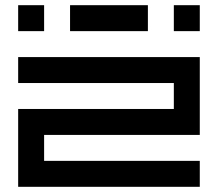

<svg xmlns="http://www.w3.org/2000/svg" viewBox="-20 -720 840 740"><path d="M50 -700V-600H150V-700ZM250 -700V-600H550V-700ZM650 -600H750V-700H650ZM50 -400H650V-300H50V0H750V-100H150V-200H750V-500H50Z"/></svg>

Font: Mourier
Style: Regular
Weight: 400
Designer: Eric Mourier
Foundry: Velvetyne Type Foundry
Version: Version 2.000;hotconv 1.0.109;makeotfexe 2.5.65596